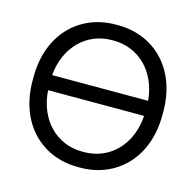

<svg xmlns="http://www.w3.org/2000/svg" viewBox="-105 -818 953 935"><g transform="rotate(15 372.0 -350.0)"><path d="M45 -340C45 -128 181 9 367 9H377C563 9 699 -128 699 -340V-360C699 -572 563 -709 377 -709H367C181 -709 45 -572 45 -360ZM130 -391C143 -537 242 -631 368 -631H376C502 -631 601 -537 614 -391ZM614 -315C604 -165 504 -69 376 -69H368C240 -69 140 -165 130 -315Z"/></g></svg>

Font: Fixel Text Regular
Style: Regular
Weight: 400
Width: 4
Designer: AlfaBravo + MacPaw
Foundry: Kyrylo Tkachov, Marchela Mozhyna, Serhii Makarenko, Maria Weinstein, Zakhar Kryvoshyya
Version: Version 1.211